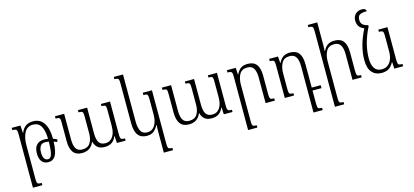

<svg xmlns="http://www.w3.org/2000/svg" viewBox="-77 -1390 4868 2260"><g transform="rotate(-15 2357.0 -260.0)"><path d="M101 253V-392Q101 -425 97 -440.5Q93 -456 80.5 -460Q68 -464 42 -464V-492H148L154 -400H157Q176 -450 211.5 -476Q247 -502 303 -502Q387 -502 432.5 -435.5Q478 -369 478 -243H477Q503 -235 527 -221L516 -193Q498 -201 477 -208Q473 -88 443.5 -39Q414 10 357 10Q306 10 278 -24Q250 -58 250 -125Q250 -192 282.5 -226.5Q315 -261 371 -261Q397 -261 422 -257Q420 -359 389 -411.5Q358 -464 291 -464Q223 -464 189.5 -405Q156 -346 156 -245V152Q156 186 159.5 201.5Q163 217 176 221.5Q189 226 216 226V253ZM300 -124Q300 -70 316 -47.5Q332 -25 359 -25Q380 -25 393.5 -42Q407 -59 414 -102Q421 -145 422 -222Q398 -227 377 -227Q336 -227 318 -198Q300 -169 300 -124Z M1129 -492H1240V-98Q1240 -66 1243.5 -51Q1247 -36 1259 -31.5Q1271 -27 1298 -27V0H1192L1187 -84H1183Q1163 -35 1128.5 -13Q1094 9 1045 9Q988 9 957.5 -17Q927 -43 916 -87H912Q894 -41 857.5 -16Q821 9 767 9Q695 9 660.5 -37Q626 -83 626 -173V-396Q626 -428 623 -442Q620 -456 607.5 -460Q595 -464 569 -464V-492H681V-178Q681 -106 704 -68.5Q727 -31 782 -31Q849 -31 877.5 -77.5Q906 -124 906 -193V-395Q906 -427 902.5 -442Q899 -457 887 -461Q875 -465 849 -465V-492H961V-178Q961 -105 984 -68.5Q1007 -32 1062 -32Q1104 -32 1131.5 -56Q1159 -80 1172 -119.5Q1185 -159 1185 -207V-394Q1185 -427 1182 -442Q1179 -457 1167 -461Q1155 -465 1129 -465Z M1696 253V-7Q1696 -27 1696.5 -46Q1697 -65 1698 -83H1694Q1672 -39 1641 -14Q1610 11 1557 11Q1486 11 1450 -35.5Q1414 -82 1414 -184V-662Q1414 -694 1410.5 -709Q1407 -724 1395 -728Q1383 -732 1358 -732V-760H1470V-188Q1470 -114 1492.5 -71Q1515 -28 1572 -28Q1615 -28 1642 -53Q1669 -78 1682.5 -119Q1696 -160 1696 -208V-389Q1696 -424 1692.5 -440Q1689 -456 1676.5 -460Q1664 -464 1639 -464V-492H1751V154Q1751 187 1755 202Q1759 217 1771 221Q1783 225 1808 225V253Z M2432 -492H2543V-98Q2543 -66 2546.5 -51Q2550 -36 2562 -31.5Q2574 -27 2601 -27V0H2495L2490 -84H2486Q2466 -35 2431.5 -13Q2397 9 2348 9Q2291 9 2260.5 -17Q2230 -43 2219 -87H2215Q2197 -41 2160.5 -16Q2124 9 2070 9Q1998 9 1963.5 -37Q1929 -83 1929 -173V-396Q1929 -428 1926 -442Q1923 -456 1910.5 -460Q1898 -464 1872 -464V-492H1984V-178Q1984 -106 2007 -68.5Q2030 -31 2085 -31Q2152 -31 2180.5 -77.5Q2209 -124 2209 -193V-395Q2209 -427 2205.5 -442Q2202 -457 2190 -461Q2178 -465 2152 -465V-492H2264V-178Q2264 -105 2287 -68.5Q2310 -32 2365 -32Q2407 -32 2434.5 -56Q2462 -80 2475 -119.5Q2488 -159 2488 -207V-394Q2488 -427 2485 -442Q2482 -457 2470 -461Q2458 -465 2432 -465Z M3117 -28V0H3004V-314Q3004 -380 2982 -420.5Q2960 -461 2902 -461Q2836 -461 2807.5 -410.5Q2779 -360 2779 -284V155Q2779 188 2782.5 202.5Q2786 217 2798 221Q2810 225 2836 225V253H2723V-394Q2723 -426 2719.5 -440.5Q2716 -455 2703.5 -459.5Q2691 -464 2664 -464V-492H2772L2777 -411H2781Q2805 -460 2837 -480.5Q2869 -501 2918 -501Q2991 -501 3025.5 -456Q3060 -411 3060 -317V-99Q3060 -67 3064 -51.5Q3068 -36 3080 -32Q3092 -28 3117 -28Z M3576 155Q3576 187 3579.5 202Q3583 217 3595 221Q3607 225 3632 225V253H3520V-314Q3520 -381 3497.5 -421Q3475 -461 3418 -461Q3351 -461 3322.5 -410.5Q3294 -360 3294 -284V-98Q3294 -66 3297.5 -51Q3301 -36 3313 -32Q3325 -28 3351 -28V0H3238V-394Q3238 -426 3234.5 -440.5Q3231 -455 3218.5 -459.5Q3206 -464 3179 -464V-492H3287L3293 -411H3296Q3320 -460 3352.5 -480.5Q3385 -501 3433 -501Q3507 -501 3541.5 -456Q3576 -411 3576 -317V-36H3685V0H3576Z M4175 -28V0H4063V-314Q4063 -381 4040.5 -421Q4018 -461 3961 -461Q3894 -461 3865.5 -410.5Q3837 -360 3837 -284V155Q3837 188 3840.5 202.5Q3844 217 3856 221Q3868 225 3894 225V253H3781V-662Q3781 -694 3777.5 -708.5Q3774 -723 3761.5 -727.5Q3749 -732 3722 -732V-760H3837V-494Q3837 -473 3836 -452Q3835 -431 3834 -411H3838Q3862 -460 3895 -480.5Q3928 -501 3976 -501Q4050 -501 4084.5 -456Q4119 -411 4119 -317V-99Q4119 -67 4122.5 -51.5Q4126 -36 4138 -32Q4150 -28 4175 -28Z M4417 11Q4344 11 4300.5 -38Q4257 -87 4257 -190Q4257 -276 4282.5 -368.5Q4308 -461 4355 -550Q4317 -563 4295.5 -591Q4274 -619 4274 -665Q4274 -713 4304 -743Q4334 -773 4383 -773Q4409 -773 4421 -763.5Q4433 -754 4435 -737Q4387 -737 4363 -728Q4339 -719 4330.5 -702Q4322 -685 4322 -661Q4322 -622 4344.5 -602Q4367 -582 4409 -574V-558Q4362 -466 4337.5 -374Q4313 -282 4313 -194Q4313 -118 4341 -74Q4369 -30 4429 -30Q4478 -30 4508 -55.5Q4538 -81 4552 -121.5Q4566 -162 4566 -208V-391Q4566 -425 4562.5 -441Q4559 -457 4546.5 -461Q4534 -465 4509 -465V-492H4621V-100Q4621 -67 4625 -51.5Q4629 -36 4641.5 -32Q4654 -28 4680 -28V0H4572L4568 -79H4564Q4537 -30 4503 -9.5Q4469 11 4417 11Z"/></g></svg>

Font: Noto Serif Armenian SemiCondensed Light
Style: Regular
Weight: 300
Width: 4
Designer: Monotype Design Team
Foundry: Monotype Imaging Inc.
Version: Version 2.008; ttfautohint (v1.8.4.7-5d5b)